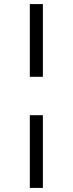

<svg xmlns="http://www.w3.org/2000/svg" viewBox="-20 -774 356 940"><path d="M126 -754H190V-398H126ZM126 -210H190V146H126Z"/></svg>

Font: Caladea
Style: Regular
Weight: 400
Designer: Carolina Giovagnoli and Andres Torresi
Foundry: Carolina Giovagnoli & Andres Torresi
Version: Version 1.001